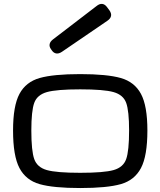

<svg xmlns="http://www.w3.org/2000/svg" viewBox="-20 -953 822 984"><path d="M46.9 -284.2Q46.9 -410.6 79.8 -471.9Q112.8 -533.2 183.3 -553.2Q253.9 -573.2 391.1 -573.2Q528.3 -573.2 598.9 -553.2Q669.4 -533.2 702.4 -471.9Q735.4 -410.6 735.4 -284.2Q735.4 -153.8 702.4 -91.6Q669.4 -29.3 599.1 -9.3Q528.8 10.7 391.1 10.7Q253.4 10.7 183.1 -9.3Q112.8 -29.3 79.8 -91.6Q46.9 -153.8 46.9 -284.2ZM391.1 -495.1Q270 -495.1 220.2 -481Q170.4 -466.8 155.5 -425.8Q140.6 -384.8 140.6 -284.2Q140.6 -179.7 155.5 -137.7Q170.4 -95.7 219.7 -81.5Q269 -67.4 391.1 -67.4Q513.2 -67.4 562.5 -81.5Q611.8 -95.7 626.7 -137.7Q641.6 -179.7 641.6 -284.2Q641.6 -384.8 626.7 -425.8Q611.8 -466.8 562 -481Q512.2 -495.1 391.1 -495.1ZM529.3 -915.5 540.5 -900.4Q551.8 -884.8 549.1 -871.1Q546.4 -857.4 529.8 -846.2L297.4 -687.5Q282.2 -677.2 269 -679Q255.9 -680.7 246.6 -693.4L241.2 -701.2Q231.9 -713.9 234.4 -726.8Q236.8 -739.7 251.5 -751L474.6 -921.9Q490.2 -934.6 504.2 -932.9Q518.1 -931.2 529.3 -915.5Z"/></svg>

Font: Gyrochrome
Style: Regular
Weight: 400
Designer: David Moles
Foundry: David Moles
Version: Version 1.005;Glyphs 3.2.3 (3260)